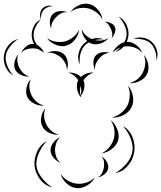

<svg xmlns="http://www.w3.org/2000/svg" viewBox="-81 -970 867 1033"><path d="M637 -760Q661 -772 689 -767Q717 -762 736 -744Q756 -726 763.5 -698Q771 -670 760 -646Q762 -672 753.5 -697Q745 -722 730 -736Q714 -751 688.5 -757Q663 -763 637 -760ZM348 -623Q335 -650 341.5 -681Q348 -712 368 -733Q389 -754 419.5 -762Q450 -770 477 -758Q448 -760 420 -751.5Q392 -743 376 -726Q359 -709 352 -681Q345 -653 348 -623ZM-10 -564Q-37 -579 -50.5 -609.5Q-64 -640 -60 -670Q-56 -701 -35 -727Q-14 -753 17 -760Q-9 -743 -28 -718.5Q-47 -694 -50 -669Q-53 -644 -41.5 -615.5Q-30 -587 -10 -564ZM525 -685Q534 -709 557 -727Q580 -745 605 -745Q630 -745 653 -727Q676 -709 685 -685Q669 -704 647 -712.5Q625 -721 605 -721Q585 -721 563 -712.5Q541 -704 525 -685ZM33 -685Q40 -703 57.5 -718.5Q75 -734 95 -734Q115 -734 132.5 -718.5Q150 -703 157 -685Q144 -700 127.5 -705Q111 -710 95 -710Q79 -710 62.5 -705Q46 -700 33 -685ZM173 -685Q192 -696 218.5 -695Q245 -694 261 -680Q278 -666 282.5 -640Q287 -614 279 -593Q279 -615 269 -632.5Q259 -650 246 -662Q232 -673 213.5 -681Q195 -689 173 -685ZM431 -593Q422 -610 421.5 -633Q421 -656 433 -670Q446 -685 468.5 -688.5Q491 -692 509 -685Q490 -685 475.5 -675.5Q461 -666 452 -655Q442 -643 435 -627.5Q428 -612 431 -593ZM77 -559Q57 -556 34 -566Q11 -576 1 -595Q-8 -614 -2 -638.5Q4 -663 18 -678Q10 -659 12.5 -640Q15 -621 23 -606Q30 -591 43.5 -577.5Q57 -564 77 -559ZM692 -676Q710 -656 716 -625.5Q722 -595 710 -571Q698 -547 669.5 -533.5Q641 -520 615 -523Q641 -529 660 -545.5Q679 -562 688 -582Q698 -601 700.5 -626Q703 -651 692 -676ZM357 -444Q353 -447 350 -451V-452Q337 -469 333.5 -493.5Q330 -518 339 -537L340 -539Q331 -552 318 -563Q305 -574 286 -579Q303 -581 322 -575Q341 -569 354 -556Q385 -583 424 -579Q405 -574 391 -563Q377 -552 368 -538Q377 -518 371.5 -493Q366 -468 353 -454Q354 -449 357 -444ZM157 -402Q132 -399 105.5 -411.5Q79 -424 67 -446Q56 -469 61.5 -497.5Q67 -526 85 -544Q75 -521 77.5 -498Q80 -475 89 -457Q98 -439 115 -423.5Q132 -408 157 -402ZM607 -509Q628 -487 634 -453Q640 -419 626 -392Q612 -365 581.5 -350Q551 -335 521 -338Q550 -345 572 -363.5Q594 -382 605 -403Q615 -425 617 -453Q619 -481 607 -509ZM353 -508Q350 -496 349.5 -483Q349 -470 352 -457Q357 -470 356.5 -483Q356 -496 353 -508ZM236 -246Q211 -243 184.5 -255Q158 -267 147 -290Q135 -312 141 -341Q147 -370 164 -388Q154 -365 156.5 -342Q159 -319 168 -301Q177 -283 194.5 -267Q212 -251 236 -246ZM514 -324Q537 -307 549.5 -276Q562 -245 555 -217Q547 -189 520.5 -168.5Q494 -148 465 -145Q491 -157 508 -179Q525 -201 531 -223Q538 -246 534 -273Q530 -300 514 -324ZM581 -291Q616 -272 632 -232Q648 -192 641 -152Q635 -112 607.5 -79Q580 -46 540 -39Q575 -60 600.5 -91Q626 -122 631 -154Q637 -185 622.5 -223Q608 -261 581 -291ZM245 -94Q225 -101 208 -120.5Q191 -140 191 -162Q191 -184 207 -204Q223 -224 243 -232Q227 -217 221 -198.5Q215 -180 215 -162Q215 -145 221.5 -126.5Q228 -108 245 -94ZM200 38Q161 29 135.5 -4Q110 -37 105 -76Q101 -115 118 -153.5Q135 -192 170 -210Q143 -181 127.5 -145Q112 -109 115 -78Q119 -46 143 -14.5Q167 17 200 38ZM465 -129Q481 -120 492.5 -101Q504 -82 501 -64Q498 -46 480.5 -32Q463 -18 445 -15Q461 -24 468 -39Q475 -54 478 -68Q480 -83 478.5 -99Q477 -115 465 -129ZM429 -15Q416 11 387.5 28Q359 45 330 42Q301 39 276.5 16Q252 -7 245 -35Q261 -11 285 2.5Q309 16 332 18Q356 21 382 13Q408 5 429 -15ZM298 -905Q313 -928 342.5 -941.5Q372 -955 399 -948Q426 -942 446.5 -917Q467 -892 470 -865Q457 -890 436 -905Q415 -920 393 -925Q372 -930 346 -926Q320 -922 298 -905ZM140 -866Q133 -880 135 -896.5Q137 -913 147 -924Q157 -935 173.5 -938.5Q190 -942 204 -936Q189 -937 176 -931.5Q163 -926 154 -917Q146 -908 142 -894.5Q138 -881 140 -866ZM195 -815Q186 -833 187.5 -856.5Q189 -880 203 -894Q217 -908 240.5 -910Q264 -912 281 -904Q262 -906 246.5 -897.5Q231 -889 220 -877Q209 -866 201 -850.5Q193 -835 195 -815ZM557 -881Q584 -868 598.5 -838.5Q613 -809 610 -779Q607 -749 587.5 -723.5Q568 -698 538 -690Q563 -707 580.5 -731.5Q598 -756 600 -780Q602 -804 590 -831.5Q578 -859 557 -881ZM156 -690Q129 -697 110.5 -721Q92 -745 90 -773Q87 -801 100.5 -828Q114 -855 140 -866Q120 -847 109 -821.5Q98 -796 100 -774Q102 -752 117.5 -729Q133 -706 156 -690ZM481 -853Q496 -854 513.5 -846.5Q531 -839 537 -825Q543 -811 536.5 -793Q530 -775 519 -765Q525 -779 522.5 -792Q520 -805 515 -816Q510 -827 502.5 -838Q495 -849 481 -853ZM503 -765Q488 -746 461.5 -736.5Q435 -727 412 -735Q390 -742 374.5 -765.5Q359 -789 359 -813Q367 -791 384.5 -777Q402 -763 420 -757Q438 -751 460 -752Q482 -753 503 -765ZM344 -810Q342 -782 322 -756.5Q302 -731 274 -724Q247 -717 217.5 -729.5Q188 -742 172 -765Q195 -749 221 -745.5Q247 -742 268 -747Q290 -753 311 -769Q332 -785 344 -810Z"/></svg>

Font: Rubik Puddles
Style: Regular
Weight: 400
Designer: Hubert and Fischer, NaN
Foundry: Hubert and Fischer, NaN
Version: Version 2.200